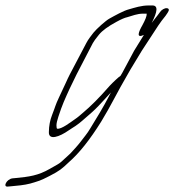

<svg xmlns="http://www.w3.org/2000/svg" viewBox="-42 -554 639 704"><path d="M544.9 -510 536 -498C527.1 -486 521.2 -480 514.2 -470C536.4 -513 537.7 -534 516.7 -534H503.7C475.7 -534 452.8 -526 431.3 -520C410.9 -515 377.8 -496 359.5 -486C346.3 -479 311.7 -448 300.6 -434C292.3 -423 281.5 -410 274.4 -396L213.9 -281C208.4 -271 204.4 -261 200.1 -252L174.4 -197C160.2 -167 161.8 -165 148.8 -132C141.7 -114 137.4 -93 137.2 -70C135.8 -38 175.7 -52 209.9 -76C216.7 -81 225.9 -86 234.6 -92C257.8 -108 259.3 -112 285.6 -134C299.9 -146 315.4 -161 332.5 -180C349.6 -199 360.3 -210 364.7 -215L358 -202C337.4 -162 310.5 -118 288.3 -82C276.4 -62 267.3 -53 253.4 -34C241.9 -19 226.8 -3 215.7 9L183 39C177.9 44 163.1 53 140.8 65C97.2 90 65.3 94 13.8 99L3.3 100C-18.2 103 -32.9 133 -12.5 130L-1 129C21 127 46 125 69 119C101.9 109 103.1 110 140.1 91C177.2 72 186 64 210.2 41C249.2 7 287.7 -42 329 -108C346.8 -137 361.4 -164 373.3 -186C385.2 -208 393.9 -224 399.8 -235L436.2 -299L478 -368L538.8 -461C546.2 -472 555.1 -484 565 -496L572.5 -507C579.4 -517 578.3 -523 569.8 -524C562.3 -525 549.9 -518 544.9 -510ZM413.4 -300C409.5 -292 404.7 -284 399.9 -276C398 -275 395.6 -273 393.2 -271L382 -261C373.3 -253 366.5 -246 359.8 -239C321.6 -195 289 -163 263.9 -142C249.6 -130 246.4 -126 230.1 -115C217 -106 183.5 -80 168.3 -82C165.9 -82 165.1 -86 165 -94C165 -102 167.7 -113 172 -126C186.6 -171 195.3 -189 213 -228L238.7 -281L298.4 -396C301.6 -402 308.7 -412 321 -427C333.3 -442 353.7 -457 385.2 -474C401.5 -483 415.1 -489 424.7 -491C443.4 -496 460 -504 484 -504H496C496.5 -495 490.6 -481 479.8 -461C466.5 -438 455.9 -412 485.6 -426L449.8 -368Z"/></svg>

Font: MewTooHand
Style: UltimateCondIta
Weight: 400
Designer: Mew Too, Robert Jablonski
Version: Version 0.77